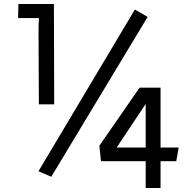

<svg xmlns="http://www.w3.org/2000/svg" viewBox="-20 -850 958 953"><path d="M649.4 -802.7 712.9 -766.1 234.4 27.3 170.9 0ZM473.1 -126.5 672.9 -415H776.9V-117.7H866.7L855 -49.8H776.9V83H703.1V-49.8H481.4ZM703.1 -117.7V-334L559.1 -117.7ZM171.4 -667V-716.8Q171.4 -734.9 173.3 -760.3H69.8L71.3 -830.1H247.6L249 -332H172.9Z"/></svg>

Font: Duru Sans
Style: Regular
Weight: 400
Designer: Onur Yazõcõgil
Foundry: Onur Yazõcõgil
Version: Version 1.002